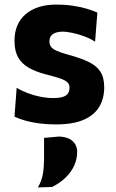

<svg xmlns="http://www.w3.org/2000/svg" viewBox="-20 -532 506 841"><path d="M224.5 13Q187.5 13 154 8.8Q120.5 4.5 92.5 -3.2Q64.5 -11 43.5 -21L53 -147.5Q75 -134 102.2 -123.8Q129.5 -113.5 158.2 -108Q187 -102.5 214.5 -102.5Q234.5 -102.5 250.5 -106.2Q266.5 -110 275.5 -119.8Q284.5 -129.5 284.5 -149Q284.5 -163 274.8 -172Q265 -181 242.2 -188.8Q219.5 -196.5 180 -206.5Q135.5 -218 105 -235.8Q74.5 -253.5 59 -281.5Q43.5 -309.5 43.5 -353Q43.5 -428.5 92.8 -470.2Q142 -512 227 -512Q264 -512 298 -507Q332 -502 359.8 -493.8Q387.5 -485.5 406.5 -477L396.5 -349.5Q373.5 -364 346.5 -373.8Q319.5 -383.5 294.8 -388.5Q270 -393.5 254 -393.5Q238 -393.5 224.8 -389.2Q211.5 -385 204 -375.5Q196.5 -366 196.5 -350.5Q196.5 -337.5 203 -327.8Q209.5 -318 227.5 -309.8Q245.5 -301.5 280 -292Q334 -277.5 368.5 -260.8Q403 -244 419.8 -218Q436.5 -192 436.5 -149Q436.5 -101 414.8 -64.2Q393 -27.5 346.2 -7.2Q299.5 13 224.5 13ZM146 289Q163.5 258.5 168.2 227.8Q173 197 173 159.5Q173 137.5 173 115.5Q173 93.5 173 72L240 66Q278.5 68 298.2 86.2Q318 104.5 318 133.5Q318 165 304.8 193.8Q291.5 222.5 267 246.2Q242.5 270 208 287Z"/></svg>

Font: Commissioner Thin
Style: Bold
Weight: 700
Version: Version 1.001;gftools[0.9.23]